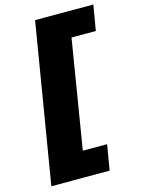

<svg xmlns="http://www.w3.org/2000/svg" viewBox="-131 -801 762 1040"><g transform="rotate(-15 249.5 -281.0)"><path d="M24.1 164.8 171.9 -727.3H498.6L474.4 -585.2H338.1L238.6 22.7H375L350.9 164.8Z"/></g></svg>

Font: Inter P Black
Style: Italic
Weight: 900
Italic angle: -9.40001°
Designer: Rasmus Andersson
Foundry: rsms
Version: Version 3.018;git-588b23468